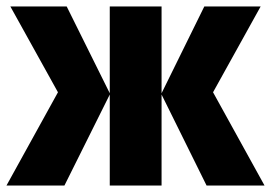

<svg xmlns="http://www.w3.org/2000/svg" viewBox="-20 -573 837 593"><path d="M638 -288 797 0H618L479 -281V0H319V-281L179 0H0L159 -288L12 -553H186L319 -285V-553H479V-285L611 -553H785Z"/></svg>

Font: Noto Sans UI CondBlack
Style: Regular
Weight: 900
Width: 3
Designer: Monotype Design Team
Foundry: Monotype Imaging Inc.
Version: Version 1.001